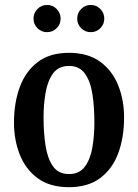

<svg xmlns="http://www.w3.org/2000/svg" viewBox="-20 -745 558 776"><path d="M36.5 -249.5Q36.5 -329.5 60 -393.2Q83.5 -457 132.5 -494.2Q181.5 -531.5 259 -531.5Q336 -531.5 385.2 -495.2Q434.5 -459 458 -399.5Q481.5 -340 481.5 -270Q481.5 -190 458 -126.2Q434.5 -62.5 385.2 -25.5Q336 11.5 259 11.5Q181.5 11.5 132.5 -24.5Q83.5 -60.5 60 -120Q36.5 -179.5 36.5 -249.5ZM156 -270Q156 -207.5 164.2 -155.5Q172.5 -103.5 194.5 -72.5Q216.5 -41.5 259 -41.5Q301 -41.5 323.2 -71.8Q345.5 -102 353.5 -149.8Q361.5 -197.5 361.5 -250Q361.5 -312.5 353.5 -364.5Q345.5 -416.5 323.2 -447.5Q301 -478.5 259 -478.5Q216.5 -478.5 194.5 -448.2Q172.5 -418 164.2 -370.2Q156 -322.5 156 -270ZM347 -615Q324 -615 308 -631Q292 -647 292 -669.5Q292 -692.5 308 -708.8Q324 -725 347 -725Q369.5 -725 385.5 -708.8Q401.5 -692.5 401.5 -669.5Q401.5 -647 385.5 -631Q369.5 -615 347 -615ZM170 -615Q147.5 -615 131.5 -631Q115.5 -647 115.5 -669.5Q115.5 -692.5 131.5 -708.8Q147.5 -725 170 -725Q193 -725 209 -708.8Q225 -692.5 225 -669.5Q225 -647 209 -631Q193 -615 170 -615Z"/></svg>

Font: Besley* Narrow Medium
Style: Regular
Weight: 500
Width: 4
Designer: Owen Earl
Foundry: indestructible type*
Version: Version 3.000; ttfautohint (v1.8.3)